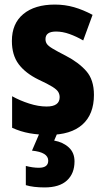

<svg xmlns="http://www.w3.org/2000/svg" viewBox="-20 -580 461 840"><path d="M391 -165Q391 -80 340.5 -35Q290 10 194 10Q149 10 109.5 3Q70 -4 33 -21V-159Q67 -140 107.5 -127Q148 -114 184 -114Q241 -114 241 -155Q241 -167 235 -177.5Q229 -188 209 -200.5Q189 -213 148 -232Q91 -260 61.5 -299.5Q32 -339 32 -401Q32 -477 82 -518.5Q132 -560 220 -560Q264 -560 304 -548.5Q344 -537 385 -515L344 -403Q315 -420 284.5 -431Q254 -442 225 -442Q179 -442 179 -409Q179 -397 185 -388Q191 -379 210 -367.5Q229 -356 268 -336Q324 -307 357.5 -269Q391 -231 391 -165ZM306 126Q306 179 273 209.5Q240 240 175 240Q151 240 130 237.5Q109 235 93 230V146Q124 154 150 154Q191 154 191 123Q191 86 120 79L154 0H232L217 35Q256 42 281 65Q306 88 306 126Z"/></svg>

Font: Noto Sans Arabic Cond ExtBd
Style: Regular
Weight: 800
Width: 3
Designer: Monotype Design Team, Nadine Chahine, Nizar Qandah and Khaled Hosny
Foundry: Monotype Imaging Inc.
Version: Version 2.012; ttfautohint (v1.8.4.7-5d5b)